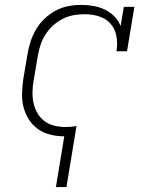

<svg xmlns="http://www.w3.org/2000/svg" viewBox="-20 -548 640 783"><path d="M208 215 242 8Q213 8 185 1Q157 -6 135 -21.5Q113 -37 98 -60.5Q83 -84 76 -111Q69 -138 70 -167.5Q71 -197 75 -226L92 -326Q96 -352 104.5 -378Q113 -404 127 -428Q141 -452 162 -472Q183 -492 207.5 -505Q232 -518 259 -523Q286 -528 312 -528Q337 -528 362 -523.5Q387 -519 408.5 -508.5Q430 -498 446.5 -481Q463 -464 472 -442L485 -520H528L498 -339H455Q460 -369 455 -399Q450 -429 431.5 -450.5Q413 -472 384.5 -481Q356 -490 326 -490Q303 -490 280 -486Q257 -482 235.5 -471Q214 -460 196 -443.5Q178 -427 165 -406.5Q152 -386 145 -364Q138 -342 134 -319L117 -219Q113 -196 112.5 -172.5Q112 -149 117 -127Q122 -105 133 -86Q144 -67 161.5 -54Q179 -41 201.5 -35.5Q224 -30 247 -30Q259 -30 270 -31Q281 -32 292 -34L251 215Z"/></svg>

Font: Iosevka Etoile XLtObl
Style: Regular
Weight: 200
Italic angle: -9°
Designer: Belleve Invis
Foundry: Belleve Invis
Version: Version 15.5.2; ttfautohint (v1.8.4)